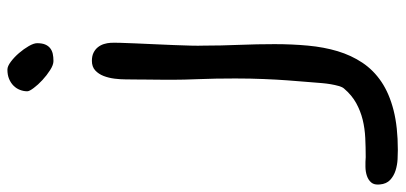

<svg xmlns="http://www.w3.org/2000/svg" viewBox="-459 -490 1067 505"><g transform="rotate(-90 74.5 -237.5)"><path d="M166.5 -630.4Q156.2 -630.4 142.6 -639.2Q128.9 -647.9 116.5 -659.4Q104 -670.9 95.5 -682.4Q86.9 -693.8 86.9 -699.2Q86.9 -709 90.6 -718.5Q94.2 -728 101.6 -735.4Q108.9 -742.7 119.4 -747.1Q129.9 -751.5 144 -751.5Q152.8 -751.5 164.8 -742.4Q176.8 -733.4 187.5 -720.9Q198.2 -708.5 205.8 -695.3Q213.4 -682.1 213.4 -673.3Q213.4 -660.6 210 -652.3Q206.5 -644 200.4 -639.2Q194.3 -634.3 185.8 -632.3Q177.2 -630.4 166.5 -630.4ZM109.9 57.1Q110.4 48.3 112.1 29.8Q113.8 11.2 115.7 -15.6Q117.7 -42.5 119.1 -77.1Q120.6 -111.8 120.6 -152.3Q120.6 -205.6 118.9 -247.3Q117.2 -289.1 117.2 -318.8Q117.2 -337.9 117.4 -353.5Q117.7 -369.1 117.7 -383.3Q117.7 -397.5 117.9 -411.1Q118.2 -424.8 118.2 -440.4Q118.2 -454.1 120.1 -469.7Q122.1 -485.4 127.2 -498.5Q132.3 -511.7 141.8 -520.5Q151.4 -529.3 167 -529.3Q179.7 -529.3 188.5 -524.9Q197.3 -520.5 202.9 -513.4Q208.5 -506.3 211.2 -497.6Q213.9 -488.8 214.4 -480Q214.8 -472.7 214.4 -455.3Q213.9 -438 212.9 -414.8Q211.9 -391.6 210.7 -365.2Q209.5 -338.9 208.5 -314.2Q207.5 -289.6 207 -268.8Q206.5 -248 207 -236.3Q207 -189.5 209 -142.1Q210.9 -94.7 210.9 -48.8Q210.9 -2.9 207 39.1Q203.1 81.1 192.4 116.9Q181.6 152.8 162.1 182.1Q142.6 211.4 111.8 232.2Q81.1 252.9 36.9 264.2Q-7.3 275.4 -67.4 275.4Q-77.1 275.4 -92 274.7Q-106.9 273.9 -121.1 269.5Q-135.3 265.1 -146 255.4Q-156.7 245.6 -158.2 228Q-159.7 213.4 -153.1 205.6Q-146.5 197.8 -135.7 194.1Q-125 190.4 -111.8 190.2Q-98.6 189.9 -86.4 190.9Q-60.5 190.9 -35.6 189.7Q-10.7 188.5 12.2 182.9Q35.2 177.2 55.9 165.8Q76.7 154.3 94.2 133.8Q98.1 129.4 100.8 119.9Q103.5 110.4 105.5 98.9Q107.4 87.4 108.4 75.9Q109.4 64.5 109.9 57.1Z"/></g></svg>

Font: Short Stack
Style: Regular
Weight: 400
Designer: James Grieshaber
Foundry: James Grieshaber
Version: Version 1.002